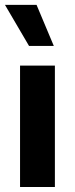

<svg xmlns="http://www.w3.org/2000/svg" viewBox="-21 -752 300 772"><path d="M199.7 0H59.6V-488.3H199.7ZM195.3 -567.4H95.7L-1 -732.4H126Z"/></svg>

Font: Kumbh Sans
Style: Bold
Weight: 700
Version: Version 1.005